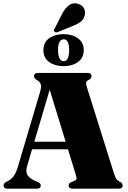

<svg xmlns="http://www.w3.org/2000/svg" viewBox="-20 -1141 774 1161"><path d="M226.5 -20Q226.5 0 201.5 0H26.5Q1.5 0 1.5 -20Q1.5 -32 16.5 -40.5L26.5 -45.5Q45.5 -54.5 61 -73.8Q76.5 -93 88.5 -133.5L222.5 -586Q231 -615.5 226.8 -630.2Q222.5 -645 206.5 -655Q185.5 -667 185.5 -680Q185.5 -700 211 -700H507.5Q533.5 -700 533.5 -680Q533.5 -665 513 -656Q503.5 -651.5 501.2 -643Q499 -634.5 505 -615L668.5 -94.5Q675.5 -71.5 683 -60.2Q690.5 -49 702 -44Q721.5 -34.5 721.5 -20Q721.5 0 695.5 0H421Q395 0 395 -20Q395 -33 412.5 -40.5L429 -47Q442.5 -52 442.8 -60.8Q443 -69.5 437 -88.5L391 -238.5H174L144.5 -139Q133 -101.5 147.5 -80.5Q162 -59.5 198 -45L210 -40Q226.5 -32 226.5 -20ZM187.5 -284H377L280.5 -598.5ZM359 -1063.5Q377 -1095 398.8 -1110.5Q420.5 -1126 448.5 -1119Q476.5 -1112 487.2 -1091.2Q498 -1070.5 493 -1050.5Q487 -1025 468.5 -1010.2Q450 -995.5 422 -985L329.5 -947Q315 -942.5 308.5 -951Q305 -956 306.5 -960.8Q308 -965.5 311.5 -970ZM364 -741Q312.5 -741 277.5 -765.8Q242.5 -790.5 242.5 -838Q242.5 -885 277.5 -909.8Q312.5 -934.5 364 -934.5Q417.5 -934.5 452 -909Q486.5 -883.5 486.5 -838Q486.5 -792 452 -766.5Q417.5 -741 364 -741ZM365 -903.5Q350 -903.5 340.5 -888.2Q331 -873 331 -838Q331 -803.5 340.5 -787.2Q350 -771 365 -771Q398 -771 398 -838Q398 -872.5 389.2 -888Q380.5 -903.5 365 -903.5Z"/></svg>

Font: Fraunces 72pt S000 Black
Style: Regular
Weight: 900
Version: Version 1.000; ttfautohint (v1.8.3)